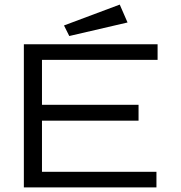

<svg xmlns="http://www.w3.org/2000/svg" viewBox="-20 -817 790 837"><path d="M84 0V-624H667V-556H163V-360H584V-291H163V-68H662V0ZM282 -660 259 -706 502 -797 536 -719Z"/></svg>

Font: Inconsolata ExtraExpanded Thin
Style: Regular
Weight: 100
Width: 8
Monospace: yes
Designer: Raph Levien, Cyreal, Brenton Simpson
Foundry: Raph Levien, Cyreal, Google
Version: Version 3.100; ttfautohint (v1.8.4.7-5d5b)